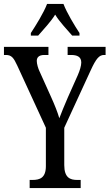

<svg xmlns="http://www.w3.org/2000/svg" viewBox="-23 -951 554 971"><path d="M133 -784V-771H170C198 -804 232 -838 256 -877C280 -838 314 -804 342 -771H379V-784C354 -822 315 -886 298 -931H215C198 -886 158 -822 133 -784ZM127 0H385V-41H367C332 -41 302 -52 302 -116V-305L436 -596C463 -655 479 -673 503 -673H511V-714H319V-673H336C367 -673 388 -664 388 -635C388 -619 381 -595 370 -570L320 -458C302 -416 287 -380 277 -353C268 -384 254 -419 236 -459L177 -590C170 -604 163 -628 163 -643C163 -659 172 -673 201 -673H222V-714H-3V-673H7C35 -673 46 -659 64 -620L209 -305V-111C209 -52 179 -41 142 -41H127Z"/></svg>

Font: Noto Serif Tamil ExtraCondensed
Style: Italic
Weight: 400
Width: 2
Italic angle: -12°
Designer: Indian Type Foundry, Tom Grace, and the Monotype Design Team
Foundry: Monotype Imaging Inc.
Version: Version 2.003